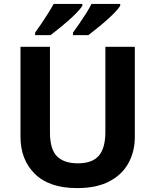

<svg xmlns="http://www.w3.org/2000/svg" viewBox="-20 -954 796 984"><path d="M671 -252Q671 -178 638.5 -118.5Q606 -59 540.5 -24.5Q475 10 375 10Q233 10 159 -62.5Q85 -135 85 -254V-714H236V-277Q236 -189 272 -153Q308 -117 379 -117Q453 -117 486.5 -156Q520 -195 520 -278V-714H671ZM596 -924Q588 -911 569 -891Q550 -871 525 -849Q500 -827 475.5 -807.5Q451 -788 433 -774H354V-787Q368 -806 386 -832Q404 -858 421 -885Q438 -912 449 -934H596ZM402 -924Q394 -911 375 -891Q356 -871 331 -849Q306 -827 281.5 -807.5Q257 -788 239 -774H160V-787Q174 -806 191.5 -832Q209 -858 226 -885Q243 -912 255 -934H402Z"/></svg>

Font: Noto Sans Kayah Li
Style: Bold
Weight: 700
Designer: Monotype Design Team, Sérgio Martins
Foundry: Monotype Imaging Inc.
Version: Version 2.002; ttfautohint (v1.8.4.7-5d5b)